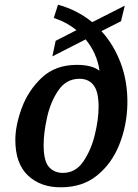

<svg xmlns="http://www.w3.org/2000/svg" viewBox="-20 -784 586 814"><path d="M520 -341Q522 -435 492.5 -514.5Q463 -594 410 -652L493 -694L509 -760L371 -690Q307 -742 226 -764L208 -708Q263 -690 304 -656L216 -611L202 -545L343 -617Q391 -559 402 -484Q370 -509 306 -509Q215 -509 157.5 -455Q100 -401 72.5 -326.5Q45 -252 45 -191Q45 -90 99 -39.5Q153 11 239 10Q330 10 392 -40.5Q454 -91 486 -171.5Q518 -252 520 -341ZM247 -51Q210 -51 187.5 -76Q165 -101 165 -170Q165 -220 179.5 -286Q194 -352 227.5 -401Q261 -450 317 -450Q356 -450 377 -422.5Q398 -395 398 -331Q398 -278 382 -212.5Q366 -147 333 -99Q300 -51 247 -51Z"/></svg>

Font: Noto Serif SemiCondensed Semi
Style: Italic
Weight: 600
Width: 4
Italic angle: -12°
Designer: Monotype Design Team
Foundry: Monotype Imaging Inc.
Version: Version 1.901